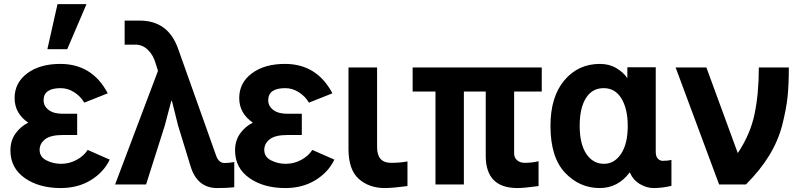

<svg xmlns="http://www.w3.org/2000/svg" viewBox="-20 -907 3926 944"><path d="M31.2 -168Q31.2 -215.8 56.2 -250.5Q81.1 -285.2 118.2 -303.7H119.1Q51.8 -349.6 51.8 -424.8Q51.8 -500 113.8 -546.4Q175.8 -592.8 276.4 -592.8Q433.6 -592.8 509.8 -448.2L394.5 -402.3Q376 -433.6 344.7 -453.6Q313.5 -473.6 278.3 -473.6Q194.3 -473.6 194.3 -414.1Q194.3 -385.7 218.8 -366.7Q243.2 -347.7 288.1 -347.7H359.4V-243.2H288.1Q228.5 -243.2 201.7 -222.2Q174.8 -201.2 174.8 -169.9Q174.8 -135.7 208 -118.7Q241.2 -101.6 280.3 -101.6Q321.3 -101.6 356.9 -121.1Q392.6 -140.6 411.1 -169.9L519.5 -122.1Q490.2 -60.5 426.8 -21.5Q363.3 17.6 278.3 17.6Q171.9 17.6 101.6 -31.7Q31.2 -81.1 31.2 -168ZM212.9 -665 262.7 -886.7H405.3L310.5 -665Z M545.9 0 756.8 -558.6 745.1 -595.7Q733.4 -636.7 707 -662.1Q680.7 -687.5 646.5 -687.5H592.8V-805.7H667Q806.6 -805.7 855.5 -668L1042 -143.6Q1054.7 -105.5 1084 -105.5Q1105.5 -105.5 1131.8 -110.4V13.7Q1097.7 17.6 1047.9 17.6Q948.2 17.6 916 -92.8L855.5 -290L825.2 -411.1H822.3Q818.4 -396.5 807.1 -354Q795.9 -311.5 790 -289.1L698.2 0Z M1135.7 -168Q1135.7 -215.8 1160.6 -250.5Q1185.5 -285.2 1222.7 -303.7H1223.6Q1156.2 -349.6 1156.2 -424.8Q1156.2 -500 1218.3 -546.4Q1280.3 -592.8 1380.9 -592.8Q1538.1 -592.8 1614.3 -448.2L1499 -402.3Q1480.5 -433.6 1449.2 -453.6Q1418 -473.6 1382.8 -473.6Q1298.8 -473.6 1298.8 -414.1Q1298.8 -385.7 1323.2 -366.7Q1347.7 -347.7 1392.6 -347.7H1463.9V-243.2H1392.6Q1333 -243.2 1306.2 -222.2Q1279.3 -201.2 1279.3 -169.9Q1279.3 -135.7 1312.5 -118.7Q1345.7 -101.6 1384.8 -101.6Q1425.8 -101.6 1461.4 -121.1Q1497.1 -140.6 1515.6 -169.9L1624 -122.1Q1594.7 -60.5 1531.2 -21.5Q1467.8 17.6 1382.8 17.6Q1276.4 17.6 1206.1 -31.7Q1135.7 -81.1 1135.7 -168Z M1693.4 -174.8V-575.2H1834V-183.6Q1834 -106.4 1902.3 -106.4Q1947.3 -106.4 1983.4 -113.3V7.8Q1910.2 17.6 1872.1 17.6Q1794.9 17.6 1744.1 -27.3Q1693.4 -72.3 1693.4 -174.8Z M2008.8 -457V-575.2H2643.6V-457H2507.8V-152.3Q2507.8 -131.8 2522.5 -119.1Q2537.1 -106.4 2559.6 -106.4Q2596.7 -106.4 2627.9 -114.3V7.8Q2556.6 17.6 2524.4 17.6Q2368.2 17.6 2368.2 -140.6V-457H2260.7V0H2121.1V-457Z M2686.5 -288.1Q2686.5 -430.7 2754.4 -511.7Q2822.3 -592.8 2929.7 -592.8Q2975.6 -592.8 3010.7 -571.8Q3045.9 -550.8 3064.5 -522.5V-576.2H3204.1V-160.2Q3204.1 -137.7 3214.4 -127Q3224.6 -116.2 3238.3 -116.2Q3263.7 -116.2 3281.2 -121.1V6.8Q3236.3 17.6 3193.4 17.6Q3160.2 17.6 3127 -1.5Q3093.8 -20.5 3076.2 -59.6Q3018.6 17.6 2928.7 17.6Q2829.1 17.6 2757.8 -58.1Q2686.5 -133.8 2686.5 -288.1ZM2830.1 -288.1Q2830.1 -199.2 2862.8 -150.4Q2895.5 -101.6 2949.2 -101.6Q3001 -101.6 3033.7 -150.9Q3066.4 -200.2 3066.4 -288.1Q3066.4 -371.1 3035.6 -422.4Q3004.9 -473.6 2948.2 -473.6Q2891.6 -473.6 2860.8 -424.8Q2830.1 -376 2830.1 -288.1Z M3301.8 -575.2H3453.1L3607.4 -154.3Q3668.9 -246.1 3689.9 -346.2Q3710.9 -446.3 3710.9 -575.2H3858.4Q3858.4 -490.2 3852.1 -430.2Q3845.7 -370.1 3826.2 -293Q3806.6 -215.8 3762.2 -143.1Q3717.8 -70.3 3647.5 0H3515.6Z"/></svg>

Font: Gothic A1 ExtraBold
Style: Regular
Weight: 800
Designer: HanYang I&C Co.,Ltd.
Foundry: HanYang I&C Co.,Ltd.
Version: Version 2.50